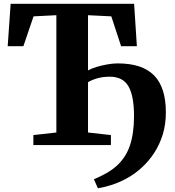

<svg xmlns="http://www.w3.org/2000/svg" viewBox="-20 -763 918 1010"><path d="M495 227.5 474 180Q506 166.5 535.2 150.5Q564.5 134.5 590 112.8Q615.5 91 635.5 60.5Q652 35.5 663 3.5Q674 -28.5 679.5 -67.8Q685 -107 685 -152.5Q685 -258 655.8 -308.8Q626.5 -359.5 557.5 -359.5Q522 -359.5 493.2 -351.5Q464.5 -343.5 443 -330.5V-66L563.5 -52.5V0H155.5V-52.5L276.5 -66V-683L156.5 -677L103 -520H20.5L36 -743H685.5L700 -520H617L565.5 -677L443 -683V-392.5Q459 -402 486.5 -410.5Q514 -419 544.2 -424.2Q574.5 -429.5 598.5 -429.5Q663.5 -429.5 711 -414Q758.5 -398.5 790 -366.8Q821.5 -335 837 -286.2Q852.5 -237.5 852.5 -171.5Q852.5 -108.5 836 -55.2Q819.5 -2 791.5 40.8Q763.5 83.5 727.5 117Q689 152.5 647 175.2Q605 198 565.5 210.2Q526 222.5 495 227.5Z"/></svg>

Font: Merriweather 48pt ExtraBold
Style: Regular
Weight: 800
Version: Version 2.100